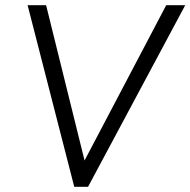

<svg xmlns="http://www.w3.org/2000/svg" viewBox="-20 -717 731 737"><path d="M265 0 86 -697H157L310 -79H293L618 -697H691L318 0Z"/></svg>

Font: Hanken Grotesk Light
Style: Italic
Weight: 300
Italic angle: -8°
Designer: Alfredo Marco Pradil
Foundry: Hanken Design Co.
Version: Version 3.013